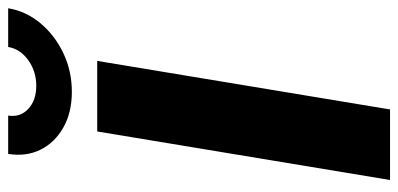

<svg xmlns="http://www.w3.org/2000/svg" viewBox="-276 -713 989 477"><g transform="rotate(-90 218.5 -474.5)"><path d="M305.7 -727.5 185.1 0H9.8L130.4 -727.5ZM229 -790.5Q177.2 -790.5 139.9 -811.8Q102.5 -833 85 -868.7Q67.4 -904.3 74.7 -948.7H169.9Q165 -918.9 186.3 -898.9Q207.5 -878.9 244.1 -878.9Q279.8 -878.9 307.6 -898.9Q335.4 -918.9 340.3 -948.7H436.5Q429.2 -904.3 399.4 -868.7Q369.6 -833 325.2 -811.8Q280.8 -790.5 229 -790.5Z"/></g></svg>

Font: Inter Extra Bold
Style: Italic
Weight: 800
Italic angle: -9.39999°
Designer: Rasmus Andersson
Foundry: rsms
Version: Version 4.000;git-3c8e0fc